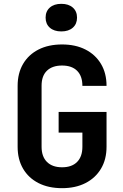

<svg xmlns="http://www.w3.org/2000/svg" viewBox="-20 -972 640 1002"><path d="M304 10Q233 10 181 -16.5Q129 -43 100.5 -91.5Q72 -140 72 -206V-524Q72 -590 100.5 -638.5Q129 -687 181 -713.5Q233 -740 304 -740Q374 -740 426 -713.5Q478 -687 507 -638.5Q536 -590 536 -524H410Q410 -575 382.5 -602.5Q355 -630 304 -630Q253 -630 225 -603Q197 -576 197 -525V-206Q197 -155 225 -127Q253 -99 304 -99Q355 -99 382.5 -127Q410 -155 410 -206V-280H286V-388H536V-206Q536 -140 507 -91.5Q478 -43 426 -16.5Q374 10 304 10ZM300 -808Q262 -808 240 -827.5Q218 -847 218 -880Q218 -913 240 -932.5Q262 -952 300 -952Q338 -952 360 -932.5Q382 -913 382 -880Q382 -847 360 -827.5Q338 -808 300 -808Z"/></svg>

Font: NKDuy Mono
Style: Bold
Weight: 700
Monospace: yes
Designer: NKDuy
Foundry: NKDuy
Version: Version 2.251; ttfautohint (v1.8.4.7-5d5b)